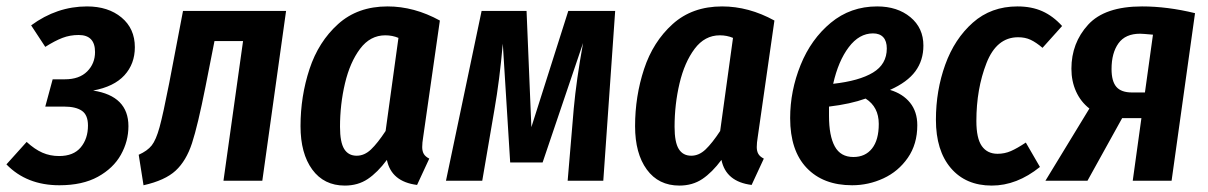

<svg xmlns="http://www.w3.org/2000/svg" viewBox="-32 -563 3762 598"><path d="M388 -416Q388 -364 355.5 -328.5Q323 -293 258 -281Q368 -264 368 -170Q368 -123 344.5 -81Q321 -39 273 -12.5Q225 14 153 14Q51 14 -12 -51L51 -121Q76 -98 100 -87.5Q124 -77 152 -77Q197 -77 219.5 -104Q242 -131 242 -172Q242 -205 223 -218Q204 -231 168 -231H109L132 -316H170Q215 -316 239.5 -340.5Q264 -365 264 -401Q264 -454 213 -454Q186 -454 162.5 -445Q139 -436 109 -417L65 -484Q145 -543 239 -543Q305 -543 346.5 -508.5Q388 -474 388 -416Z M785 0H664L725 -435H636L608 -293Q584 -172 566 -117Q548 -62 515 -31.5Q482 -1 415 14L400 -81Q427 -93 440.5 -110Q454 -127 465 -167Q476 -207 495 -304L538 -529H859Z M1338 -499 1286 -136Q1283 -118 1283 -105Q1283 -92 1288 -83.5Q1293 -75 1305 -69L1267 13Q1187 3 1173 -65Q1144 -26 1113.5 -5.5Q1083 15 1042 15Q977 15 940.5 -35Q904 -85 904 -170Q904 -263 932 -348Q960 -433 1021 -488Q1082 -543 1175 -543Q1258 -543 1338 -499ZM1027 -168Q1027 -120 1040 -99Q1053 -78 1079 -78Q1103 -78 1123.5 -97.5Q1144 -117 1169 -155L1209 -445Q1190 -453 1168 -453Q1121 -453 1089.5 -411Q1058 -369 1042.5 -303.5Q1027 -238 1027 -168Z M1847 0H1736L1755 -225Q1763 -313 1784 -429L1658 -57H1557L1534 -427Q1524 -313 1508 -222L1470 0H1357L1468 -529H1608L1623 -167L1738 -529H1884Z M2380 -499 2328 -136Q2325 -118 2325 -105Q2325 -92 2330 -83.5Q2335 -75 2347 -69L2309 13Q2229 3 2215 -65Q2186 -26 2155.5 -5.5Q2125 15 2084 15Q2019 15 1982.5 -35Q1946 -85 1946 -170Q1946 -263 1974 -348Q2002 -433 2063 -488Q2124 -543 2217 -543Q2300 -543 2380 -499ZM2069 -168Q2069 -120 2082 -99Q2095 -78 2121 -78Q2145 -78 2165.5 -97.5Q2186 -117 2211 -155L2251 -445Q2232 -453 2210 -453Q2163 -453 2131.5 -411Q2100 -369 2084.5 -303.5Q2069 -238 2069 -168Z M2844 -421Q2844 -375 2819 -341Q2794 -307 2740 -283Q2780 -271 2802.5 -243Q2825 -215 2825 -173Q2825 -114 2795.5 -71.5Q2766 -29 2719.5 -7.5Q2673 14 2622 14Q2532 14 2480.5 -40Q2429 -94 2429 -195Q2429 -280 2461.5 -360.5Q2494 -441 2555.5 -492Q2617 -543 2700 -543Q2763 -543 2803.5 -509.5Q2844 -476 2844 -421ZM2563 -302Q2644 -311 2687 -337Q2730 -363 2730 -412Q2730 -435 2719 -447Q2708 -459 2687 -459Q2644 -459 2611.5 -416Q2579 -373 2563 -302ZM2550 -231V-202Q2550 -140 2568 -107Q2586 -74 2626 -74Q2663 -74 2684 -100.5Q2705 -127 2705 -177Q2705 -230 2664 -256Q2617 -239 2550 -231Z M3276 -482 3215 -414Q3195 -431 3178 -439Q3161 -447 3139 -447Q3072 -447 3040.5 -366.5Q3009 -286 3009 -186Q3009 -132 3026 -108Q3043 -84 3075 -84Q3097 -84 3116.5 -92.5Q3136 -101 3163 -119L3207 -43Q3135 15 3057 15Q2976 15 2929.5 -39.5Q2883 -94 2883 -190Q2883 -281 2912 -361.5Q2941 -442 2998 -492.5Q3055 -543 3137 -543Q3181 -543 3214.5 -528Q3248 -513 3276 -482Z M3690 -522 3617 0H3496L3523 -195H3463L3355 0H3224L3361 -225Q3334 -246 3319.5 -278Q3305 -310 3305 -349Q3305 -429 3357 -486Q3409 -543 3525 -543Q3604 -543 3690 -522ZM3430 -348Q3430 -310 3445 -292.5Q3460 -275 3494 -275H3534L3559 -455Q3526 -458 3519 -458Q3473 -458 3451.5 -428Q3430 -398 3430 -348Z"/></svg>

Font: Fira Sans Extra Condensed Medium
Style: Italic
Weight: 500
Width: 3
Italic angle: -8°
Designer: Carrois Corporate & Edenspiekermann AG
Foundry: Carrois Corporate GbR & Edenspiekermann AG
Version: Version 4.203